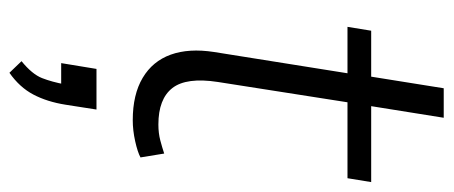

<svg xmlns="http://www.w3.org/2000/svg" viewBox="-290 -384 938 397"><g transform="rotate(90 178.5 -186.0)"><path d="M229 8Q176 8 141.5 -12.5Q107 -33 93.5 -70.5Q80 -108 88 -160L132 -436H36L44 -485H139L163 -635H224L200 -485H357L349 -436H192L150 -168Q140 -103 162.5 -74Q185 -45 238 -45Q256 -45 271 -49Q286 -53 298 -57L306 -8Q295 -2 272.5 3Q250 8 229 8ZM131 263 107 238Q134 216 142 195.5Q150 175 155 148L171 156H111L123 83H207L197 147Q191 185 176 213.5Q161 242 131 263Z"/></g></svg>

Font: Nunito Sans 12pt ExtraLight 12pt Light
Style: Italic
Weight: 300
Italic angle: -9°
Version: Version 3.101;gftools[0.9.27]